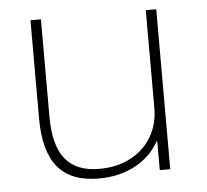

<svg xmlns="http://www.w3.org/2000/svg" viewBox="-44 -566 669 622"><g transform="rotate(-5 291.0 -255.0)"><path d="M253 10Q163 10 120 -42Q77 -94 77 -200V-520H111V-203Q111 -110 147 -65.5Q183 -21 257 -21Q315 -21 359 -44Q403 -67 427.5 -108Q452 -149 452 -202V-520H486V0H452V-94H450Q423 -45 371.5 -17.5Q320 10 253 10Z"/></g></svg>

Font: M PLUS 1 Thin ExtraLight
Style: Regular
Weight: 250
Version: Version 1.001